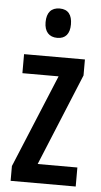

<svg xmlns="http://www.w3.org/2000/svg" viewBox="-54 -780 427 814"><g transform="rotate(5 160.0 -373.0)"><path d="M167 -746C131 -746 112 -724 112 -683C112 -643 132 -621 167 -621C202 -621 220 -643 220 -683C220 -723 203 -746 167 -746ZM300 0V-81H131L292 -472V-540H33V-459H187L23 -63V0Z"/></g></svg>

Font: Noto Sans Lao ExtraCondensed Medium
Style: Regular
Weight: 500
Width: 2
Designer: Monotype Design Team
Foundry: Monotype Imaging Inc.
Version: Version 2.003